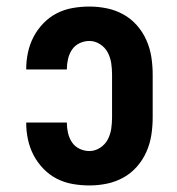

<svg xmlns="http://www.w3.org/2000/svg" viewBox="-20 -558 540 586"><path d="M253 8Q227 8 201.5 3.5Q176 -1 153.5 -12.5Q131 -24 113 -42.5Q95 -61 83 -83.5Q71 -106 65.5 -131.5Q60 -157 60 -182Q60 -183 60 -183.5Q60 -184 60 -184H184Q184 -184 184 -183.5Q184 -183 184 -183Q184 -168 187.5 -152.5Q191 -137 199.5 -124Q208 -111 222.5 -104Q237 -97 253 -97Q270 -97 285.5 -107Q301 -117 309 -132.5Q317 -148 319.5 -165Q322 -182 322 -200V-330Q322 -348 319.5 -365Q317 -382 309 -397.5Q301 -413 285.5 -423Q270 -433 253 -433Q237 -433 222.5 -426Q208 -419 199.5 -406Q191 -393 187.5 -377.5Q184 -362 184 -347Q184 -347 184 -346.5Q184 -346 184 -346H60Q60 -346 60 -346.5Q60 -347 60 -348Q60 -373 65.5 -398.5Q71 -424 83 -446.5Q95 -469 113 -487.5Q131 -506 153.5 -517.5Q176 -529 201.5 -533.5Q227 -538 253 -538Q280 -538 306.5 -532.5Q333 -527 356.5 -514Q380 -501 398 -480.5Q416 -460 427 -435Q438 -410 442 -383.5Q446 -357 446 -330V-200Q446 -173 442 -146.5Q438 -120 427 -95Q416 -70 398 -49.5Q380 -29 356.5 -16Q333 -3 306.5 2.5Q280 8 253 8Z"/></svg>

Font: Iosevka Slab Extrabold
Style: Regular
Weight: 800
Monospace: yes
Designer: Belleve Invis
Foundry: Belleve Invis
Version: Version 11.1.1; ttfautohint (v1.8.3)